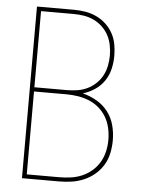

<svg xmlns="http://www.w3.org/2000/svg" viewBox="-53 -777 605 819"><g transform="rotate(5 250.0 -367.5)"><path d="M72 0V-735H230Q255 -735 279.5 -731Q304 -727 326.5 -716.5Q349 -706 367.5 -689Q386 -672 398 -650Q410 -628 414.5 -603.5Q419 -579 419 -554Q419 -526 412.5 -498Q406 -470 390 -446.5Q374 -423 350 -407Q326 -391 299 -383Q331 -375 359.5 -358.5Q388 -342 407.5 -316.5Q427 -291 435.5 -259.5Q444 -228 444 -195Q444 -168 438.5 -140.5Q433 -113 419 -89.5Q405 -66 384 -48Q363 -30 337.5 -19Q312 -8 285 -4Q258 0 230 0ZM91 -391H230Q253 -391 275 -394.5Q297 -398 317 -407.5Q337 -417 353.5 -432.5Q370 -448 380.5 -467.5Q391 -487 395.5 -509.5Q400 -532 400 -554Q400 -576 395.5 -598.5Q391 -621 380.5 -640.5Q370 -660 353.5 -675.5Q337 -691 317 -700.5Q297 -710 275 -713.5Q253 -717 230 -717H91ZM91 -18H230Q255 -18 280 -21.5Q305 -25 328 -35Q351 -45 370 -61.5Q389 -78 401.5 -99.5Q414 -121 419.5 -145.5Q425 -170 425 -195Q425 -220 419.5 -245Q414 -270 401.5 -291.5Q389 -313 370 -329.5Q351 -346 328 -355.5Q305 -365 280 -369Q255 -373 230 -373H91Z"/></g></svg>

Font: Iosevka SS18 Thin
Style: Regular
Weight: 100
Monospace: yes
Designer: Belleve Invis
Foundry: Belleve Invis
Version: Version 25.1.1; ttfautohint (v1.8.4)